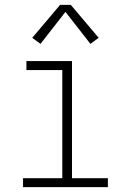

<svg xmlns="http://www.w3.org/2000/svg" viewBox="-20 -772 540 792"><path d="M75 0V-37H237V-483H89V-520H277V-37H425V0ZM147 -591 113 -616 228 -752H272L387 -616L353 -591L250 -723Z"/></svg>

Font: Iosevka SS04 Extralight
Style: Regular
Weight: 200
Monospace: yes
Designer: Belleve Invis
Foundry: Belleve Invis
Version: Version 19.0.0; ttfautohint (v1.8.4)